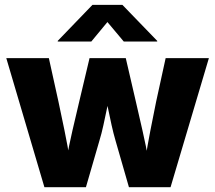

<svg xmlns="http://www.w3.org/2000/svg" viewBox="-20 -782 899 802"><path d="M165.5 0 6.3 -539.1H184.1L224.1 -357.9Q235.8 -301.3 249.3 -237.5Q262.7 -173.8 273.9 -101.1H255.4Q267.6 -173.3 282.7 -237.3Q297.9 -301.3 311 -357.9L354 -539.1H505.4L547.4 -357.9Q560.1 -301.3 575 -237.5Q589.8 -173.8 602.5 -101.1H584.5Q595.7 -173.3 608.2 -237.1Q620.6 -300.8 632.3 -357.9L671.9 -539.1H852.5L692.4 0H518.6L462.4 -195.3Q454.1 -223.6 446 -259.8Q438 -295.9 430.4 -333.3Q422.9 -370.6 414.6 -401.4H443.4Q435.5 -370.6 427.7 -333.3Q419.9 -295.9 412.1 -259.8Q404.3 -223.6 395.5 -195.3L338.9 0ZM361.3 -608.4H221.2V-611.3L366.2 -761.7H491.2L636.7 -611.3V-608.4H497.1L428.7 -689.9Z"/></svg>

Font: Inter 18pt ExtraBold
Style: Regular
Weight: 800
Designer: Rasmus Andersson
Foundry: rsms
Version: Version 4.001;git-66647c0bb